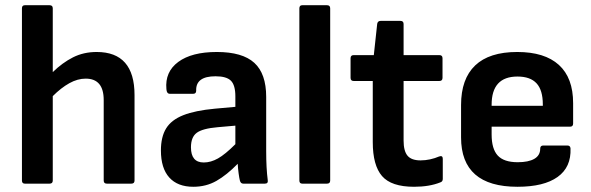

<svg xmlns="http://www.w3.org/2000/svg" viewBox="-20 -703 2264 735"><path d="M75 0Q64 0 64 -12V-671Q64 -683 75 -683H170Q182 -683 182 -671V-427Q219 -463 259.5 -483.5Q300 -504 350 -504Q495 -504 495 -339V-12Q495 0 483 0H389Q377 0 377 -12V-320Q377 -402 308 -402Q277 -402 245.5 -384.5Q214 -367 182 -335V-12Q182 0 170 0Z M720 12Q660 12 628 -23.5Q596 -59 596 -127Q596 -179 616 -211.5Q636 -244 681.5 -262Q727 -280 803 -287L881 -294V-334Q881 -377 864 -394Q847 -411 805 -411Q729 -411 731 -356Q731 -344 720 -344H630Q618 -344 617 -362Q611 -428 662.5 -466Q714 -504 810 -504Q908 -504 953.5 -462.5Q999 -421 999 -332V-124Q999 -91 1000.5 -63.5Q1002 -36 1005 -13Q1007 0 994 0H911Q901 0 898 -13Q896 -21 893.5 -39Q891 -57 890 -76Q848 -33 808.5 -10.5Q769 12 720 12ZM711 -139Q711 -81 760 -81Q787 -81 814.5 -96.5Q842 -112 881 -151V-222L813 -216Q755 -211 733 -194.5Q711 -178 711 -139Z M1137 0Q1126 0 1126 -12V-671Q1126 -683 1137 -683H1232Q1244 -683 1244 -671V-12Q1244 0 1232 0Z M1565 12Q1478 12 1442.5 -29Q1407 -70 1407 -159V-393H1334Q1322 -393 1322 -405V-480Q1322 -492 1334 -492H1411L1424 -612Q1426 -623 1437 -623H1513Q1525 -623 1525 -611V-492H1662Q1674 -492 1674 -480V-405Q1674 -393 1662 -393H1525V-165Q1525 -125 1540 -107Q1555 -89 1590 -89Q1608 -89 1626.5 -93Q1645 -97 1661 -104Q1675 -109 1675 -95V-18Q1675 -8 1666 -5Q1624 12 1565 12Z M1961 12Q1745 12 1745 -177V-301Q1745 -401 1799 -452.5Q1853 -504 1960 -504Q2065 -504 2119.5 -454.5Q2174 -405 2174 -308V-230Q2174 -218 2162 -218H1862V-188Q1862 -133 1885.5 -107.5Q1909 -82 1962 -82Q2003 -82 2025.5 -95Q2048 -108 2048 -134Q2048 -146 2060 -146H2152Q2163 -146 2164 -135Q2167 -63 2114.5 -25.5Q2062 12 1961 12ZM1862 -298H2058V-303Q2058 -358 2034 -384Q2010 -410 1961 -410Q1862 -410 1862 -302Z"/></svg>

Font: Sofia Sans
Style: Bold
Weight: 700
Designer: Botio Nikoltchev, Ani Petrova
Foundry: lettersoup
Version: Version 4.100; ttfautohint (v1.8.4.7-5d5b)